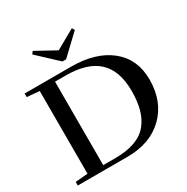

<svg xmlns="http://www.w3.org/2000/svg" viewBox="-192 -1034 1166 1198"><g transform="rotate(-30 391.0 -434.5)"><path d="M331.5 -718.3 190.4 -850.1 203.6 -868.2 346.2 -790 485.8 -868.7 497.1 -850.1 357.9 -718.3ZM27.3 0V-25.9L116.7 -33.7V-629.4L27.3 -637.2V-663.1H361.3Q539.1 -663.1 642.6 -579.8Q746.1 -496.6 746.1 -349.1Q746.1 -190.9 648.2 -95.5Q550.3 0 385.7 0ZM228.5 -30.8H315.9Q397.9 -30.8 456.3 -51.8Q514.6 -72.8 548.8 -114.5Q583 -156.2 598.4 -212.4Q613.8 -268.6 613.8 -344.2Q613.8 -488.3 537.8 -560.3Q461.9 -632.3 303.7 -632.3H228.5Z"/></g></svg>

Font: Elstob Medium
Style: Regular
Weight: 500
Designer: Peter S. Baker
Version: Version 1.015